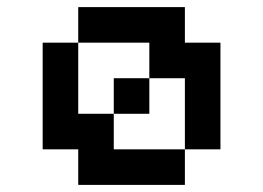

<svg xmlns="http://www.w3.org/2000/svg" viewBox="-20 -520 740 540"><path d="M500 -500H200V-400H400V-300H500V-100H600V-400H500ZM100 -100H200V0H500V-100H300V-200H200V-400H100ZM300 -200H400V-300H300Z"/></svg>

Font: FT88
Style: Regular
Weight: 400
Designer: Ange Degheest & Mandy Elbé
Foundry: Velvetyne Type Foundry
Version: Version 1.000;FEAKit 1.0